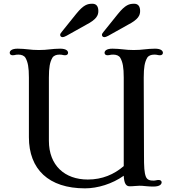

<svg xmlns="http://www.w3.org/2000/svg" viewBox="-20 -1010 955 1041"><path d="M136.7 -266.1C136.7 -92.3 243.7 11.2 440.9 11.2C509.8 11.2 588.9 -13.2 650.9 -57.1C652.8 -11.7 665.5 0 683.1 0C693.4 0 703.1 -0.5 711.9 -1.5C720.2 -2 728 -2.9 736.3 -2.9C744.1 -2.9 758.3 -2.4 772.9 -0.5C787.1 1 800.8 1.5 811 1.5C846.7 1.5 856.4 -10.7 856.4 -22C856.4 -28.8 850.1 -34.2 840.8 -34.2C835.9 -34.2 832 -33.7 827.6 -32.7C822.8 -31.7 817.9 -30.8 813.5 -30.8C795.9 -30.8 778.8 -32.7 771 -51.8C762.2 -73.7 760.7 -105 760.7 -168.5L759.3 -589.4C759.3 -644.5 764.6 -673.3 777.8 -696.3C784.7 -708.5 799.8 -713.9 815.9 -713.9C823.7 -713.9 828.6 -713.4 832.5 -712.4C836.9 -711.4 840.8 -710.4 847.2 -710.4C857.4 -710.4 863.3 -715.8 863.3 -723.6C863.3 -733.9 853.5 -746.1 820.3 -746.1C801.3 -746.1 778.3 -744.1 766.6 -742.7C751.5 -740.2 721.7 -738.8 705.1 -738.8C688.5 -738.8 658.7 -740.2 643.6 -742.7C631.8 -744.1 608.9 -746.1 589.8 -746.1C556.6 -746.1 546.9 -733.9 546.9 -723.6C546.9 -715.8 552.7 -710.4 563 -710.4C569.3 -710.4 573.2 -711.4 577.6 -712.4C581.5 -713.4 586.4 -713.9 594.2 -713.9C610.4 -713.9 625.5 -708.5 632.3 -696.3C645.5 -673.3 650.9 -644.5 650.9 -589.4V-109.4C598.6 -64.5 534.7 -36.6 456.1 -36.6C330.6 -36.6 245.1 -113.3 245.1 -246.6V-589.4C245.1 -644.5 250.5 -673.3 263.7 -696.3C270.5 -708.5 285.6 -713.9 301.8 -713.9C309.6 -713.9 314.5 -713.4 318.4 -712.4C322.8 -711.4 326.7 -710.4 333 -710.4C343.3 -710.4 349.1 -715.8 349.1 -723.6C349.1 -733.9 339.4 -746.1 306.2 -746.1C287.1 -746.1 264.2 -744.1 252.4 -742.7C237.3 -740.2 207.5 -738.8 190.9 -738.8C174.3 -738.8 144.5 -740.2 129.4 -742.7C117.7 -744.1 94.7 -746.1 75.7 -746.1C42.5 -746.1 32.7 -733.9 32.7 -723.6C32.7 -715.8 38.6 -710.4 48.8 -710.4C55.2 -710.4 59.1 -711.4 63.5 -712.4C67.4 -713.4 72.3 -713.9 80.1 -713.9C96.2 -713.9 111.3 -708.5 118.2 -696.3C131.3 -673.3 136.7 -644.5 136.7 -589.4ZM545.9 -808.6C550.8 -808.6 555.7 -810.1 566.9 -815.9L673.3 -875.5C730.5 -904.8 739.7 -927.2 739.7 -950.2C739.7 -973.6 730.5 -989.7 707.5 -989.7C681.2 -989.7 659.7 -984.4 619.1 -934.1L541 -836.9C535.2 -830.1 532.7 -825.7 532.7 -820.8C532.7 -815.4 536.6 -808.6 545.9 -808.6ZM319.3 -808.6C324.2 -808.6 329.1 -810.1 340.3 -815.9L446.8 -875.5C503.9 -904.8 513.2 -927.2 513.2 -950.2C513.2 -973.6 503.9 -989.7 481 -989.7C454.6 -989.7 433.1 -984.4 392.6 -934.1L314.5 -836.9C308.6 -830.1 306.2 -825.7 306.2 -820.8C306.2 -815.4 310.1 -808.6 319.3 -808.6Z"/></svg>

Font: Stoke
Style: Light
Weight: 300
Designer: Nicole Fally
Foundry: Nicole Fally
Version: Version 1.001